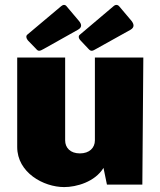

<svg xmlns="http://www.w3.org/2000/svg" viewBox="-20 -751 649 781"><path d="M252 -724C246 -733 237 -733 229 -726L91 -610C85 -605 86 -595 94 -586L127 -552C136 -541 142 -543 158 -552L297 -630C315 -640 312 -653 301 -666ZM466 -724C459 -733 450 -733 442 -726L305 -610C298 -605 299 -595 308 -586L340 -552C350 -541 356 -543 371 -552L511 -630C528 -640 525 -653 515 -666ZM241 10C291 10 366 -11 401 -68L415 0H559L563 -517H366V-180C366 -150 344 -127 305 -127C266 -127 245 -150 245 -180V-517H50V-153C50 -49 157 10 241 10Z"/></svg>

Font: United Sans Black
Style: Regular
Weight: 900
Designer: Pablo Impallari, Rodrigo Fuenzalida (Modified by Dan O. Williams)
Version: Version 1.000;PS 001.000;hotconv 1.0.88;makeotf.lib2.5.64775